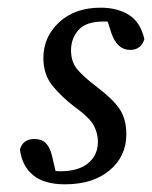

<svg xmlns="http://www.w3.org/2000/svg" viewBox="-20 -469 396 500"><path d="M130 -1 92 -31Q107 -27 116 -25Q125 -23 137 -23Q184 -23 209.5 -44Q235 -65 235 -100Q235 -122 224 -142.5Q213 -163 174 -191Q140 -217 116.5 -246Q93 -275 93 -318Q93 -373 134 -411Q175 -449 242 -449Q286 -449 316 -430Q346 -411 356 -367Q347 -339 319 -339Q285 -339 270 -383L253 -436L284 -409Q277 -411 269 -412Q261 -413 250 -413Q204 -413 184.5 -391Q165 -369 165 -338Q165 -309 180 -290Q195 -271 233 -242Q274 -211 291.5 -185Q309 -159 309 -119Q309 -62 265.5 -25.5Q222 11 149 11Q95 11 66 -13Q37 -37 32 -80Q40 -107 69 -107Q89 -107 99.5 -96Q110 -85 115 -65Z"/></svg>

Font: Lisu Bosa
Style: Italic
Weight: 400
Italic angle: -19°
Designer: David Morse, Annie Olsen, Victor Gaultney, Frank Grießhammer (Latin)
Foundry: SIL International
Version: Version 2.000